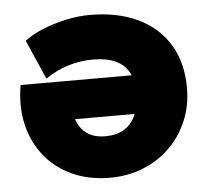

<svg xmlns="http://www.w3.org/2000/svg" viewBox="-44 -582 697 644"><g transform="rotate(-5 304.0 -260.0)"><path d="M301.5 15Q231 15 175 -10.5Q119 -36 82.2 -81.8Q45.5 -127.5 31.2 -188.8Q17 -250 29.5 -321H470.5V-191H126.5L192.5 -253Q192.5 -190 219.2 -157.5Q246 -125 297.5 -125Q335.5 -125 361.2 -140.5Q387 -156 400.2 -186.8Q413.5 -217.5 413.5 -263Q413.5 -304 398.5 -331Q383.5 -358 353.5 -371.5Q323.5 -385 278.5 -385Q235 -385 194.8 -372.5Q154.5 -360 117.5 -335L59.5 -467Q82 -485.5 119.5 -501Q157 -516.5 199.5 -525.8Q242 -535 279.5 -535Q374.5 -535 442.8 -502.2Q511 -469.5 547.8 -408.5Q584.5 -347.5 584.5 -263Q584.5 -203.5 563.2 -152.8Q542 -102 503.5 -64.2Q465 -26.5 413.5 -5.8Q362 15 301.5 15Z"/></g></svg>

Font: Geologica Black
Style: Regular
Weight: 900
Designer: Sindre Bremnes, Frode Helland
Foundry: Monokrom Skriftforlag AS
Version: Version 1.010;gftools[0.9.28]